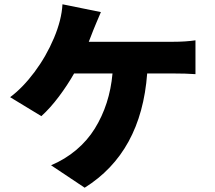

<svg xmlns="http://www.w3.org/2000/svg" viewBox="-20 -810 996 891"><path d="M27 -359Q86.3 -403.4 140.4 -476Q194.6 -548.7 230.3 -633.2Q266 -717.7 269.9 -790.1L448.2 -753.9Q441.1 -738.3 427.2 -704.5Q413.4 -670.8 413 -670.1Q399.1 -633.2 392 -616.1H782Q842.3 -616.1 887.1 -622.9V-465.9Q843 -469.1 782 -469.1H663Q635.7 -103 372.9 61.1L217 -43Q282.3 -70.7 334 -114.3Q385.7 -158 420.1 -213.6Q454.5 -269.2 475.1 -333.1Q495.7 -397 502.1 -469.1H323.9Q292.6 -414.1 252.7 -361Q212.7 -307.9 171.9 -271Z"/></svg>

Font: Karasuma Gothic
Style: Black
Weight: 900
Designer: Rasmus Andersson / Ryoko Nishizuka
Foundry: Genbu
Version: Version 1.00